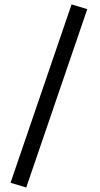

<svg xmlns="http://www.w3.org/2000/svg" viewBox="-20 -731 444 854"><path d="M298.3 -711.4 368.2 -690.4 96.7 103 26.9 82Z"/></svg>

Font: Vazir WOL
Style: Regular-WOL
Weight: 400
Designer: Saber Rastikerdar
Foundry: Saber Rastikerdar
Version: Version 27.2.2